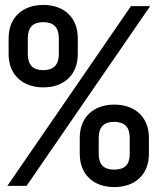

<svg xmlns="http://www.w3.org/2000/svg" viewBox="-20 -755 640 780"><path d="M156 -400C240 -400 296 -451 296 -535V-600C296 -684 240 -735 156 -735C72 -735 15 -684 15 -600V-535C15 -451 72 -400 156 -400ZM88 0 590 -730H512L10 0ZM156 -470C114 -470 93 -491 93 -535V-600C93 -644 114 -665 156 -665C197 -665 219 -644 219 -600V-535C219 -491 197 -470 156 -470ZM444 5C529 5 585 -46 585 -130V-195C585 -279 529 -330 444 -330C360 -330 304 -279 304 -195V-130C304 -46 360 5 444 5ZM444 -66C402 -66 381 -86 381 -130V-195C381 -239 402 -260 444 -260C486 -260 507 -239 507 -195V-130C507 -86 487 -66 444 -66Z"/></svg>

Font: Tekne LDO Medium
Style: Regular
Weight: 500
Monospace: yes
Designer: Alessio Laiso, Mario Rullo, Paolo Rosset
Foundry: Alessio Laiso
Version: Version 1.000;hotconv 1.0.109;makeotfexe 2.5.65596